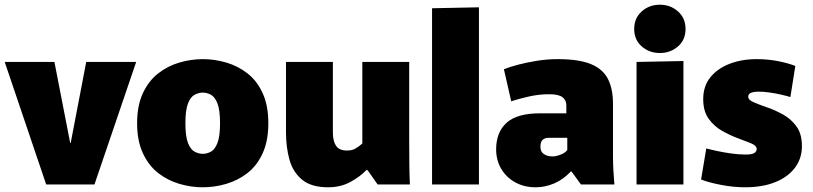

<svg xmlns="http://www.w3.org/2000/svg" viewBox="-23 -783 3449 815"><path d="M-3 -520H208L275 -176H277L343 -520H555L378 0H173Z M838 12Q788 12 738.5 -2.5Q689 -17 648.5 -48.5Q608 -80 583.5 -132.5Q559 -185 559 -260Q559 -335 583.5 -387.5Q608 -440 648.5 -471.5Q689 -503 738.5 -517.5Q788 -532 838 -532Q888 -532 937.5 -517.5Q987 -503 1027.5 -471.5Q1068 -440 1092 -387.5Q1116 -335 1116 -260Q1116 -185 1092 -132.5Q1068 -80 1027.5 -48.5Q987 -17 937.5 -2.5Q888 12 838 12ZM838 -130Q855 -130 872 -139Q889 -148 900 -176Q911 -204 911 -260Q911 -316 900 -344Q889 -372 872 -381Q855 -390 838 -390Q821 -390 803.5 -381Q786 -372 775 -344Q764 -316 764 -260Q764 -204 775 -176Q786 -148 803.5 -139Q821 -130 838 -130Z M1370 12Q1298 12 1259 -20.5Q1220 -53 1205.5 -106Q1191 -159 1191 -220V-520H1390V-220Q1390 -184 1403.5 -164Q1417 -144 1450 -144Q1472 -144 1487 -153Q1502 -162 1515 -174V-520H1714V-183Q1714 -131 1714.5 -85Q1715 -39 1717 0H1580L1537 -61H1532Q1508 -35 1466 -11.5Q1424 12 1370 12Z M1811 -748 2010 -752V0H1811Z M2251 12Q2202 12 2164 -9Q2126 -30 2104.5 -66.5Q2083 -103 2083 -149Q2083 -222 2127.5 -262Q2172 -302 2269 -302H2381V-336Q2381 -358 2364.5 -370.5Q2348 -383 2308 -383Q2264 -383 2220.5 -373Q2177 -363 2147 -353L2116 -489Q2140 -499 2176.5 -508.5Q2213 -518 2256.5 -525Q2300 -532 2344 -532Q2433 -532 2484 -511.5Q2535 -491 2557 -449Q2579 -407 2579 -342V-119Q2579 -87 2581 -54.5Q2583 -22 2585 0H2443L2403 -55H2400Q2368 -21 2329.5 -4.5Q2291 12 2251 12ZM2323 -119Q2337 -119 2356.5 -126.5Q2376 -134 2385 -146V-198H2304Q2291 -198 2281 -190Q2271 -182 2271 -159Q2271 -139 2285.5 -129Q2300 -119 2323 -119Z M2778 -558Q2733 -558 2701 -586Q2669 -614 2669 -660Q2669 -706 2701 -734.5Q2733 -763 2778 -763Q2823 -763 2855 -734.5Q2887 -706 2887 -660Q2887 -614 2855 -586Q2823 -558 2778 -558ZM2679 -520 2878 -524V0H2679Z M3140 12Q3091 12 3038.5 2Q2986 -8 2953 -21L2975 -153Q2993 -148 3021 -142Q3049 -136 3081 -131.5Q3113 -127 3142 -127Q3169 -127 3179 -133.5Q3189 -140 3189 -150Q3189 -165 3164.5 -175Q3140 -185 3107 -197Q3075 -209 3041.5 -228Q3008 -247 2985 -279Q2962 -311 2962 -362Q2962 -417 2992 -454.5Q3022 -492 3073.5 -512Q3125 -532 3189 -532Q3236 -532 3279.5 -523.5Q3323 -515 3353 -503L3332 -371Q3316 -376 3292 -381.5Q3268 -387 3242.5 -390.5Q3217 -394 3196 -394Q3179 -394 3166 -389.5Q3153 -385 3153 -372Q3153 -359 3176 -349Q3199 -339 3231 -328Q3264 -317 3299 -298Q3334 -279 3357.5 -247Q3381 -215 3381 -163Q3381 -110 3351 -70.5Q3321 -31 3267 -9.5Q3213 12 3140 12Z"/></svg>

Font: Murecho Black
Style: Regular
Weight: 900
Designer: Neil Summerour
Foundry: Positype
Version: Version 1.010; ttfautohint (v1.8.3)